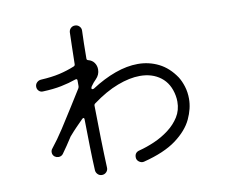

<svg xmlns="http://www.w3.org/2000/svg" viewBox="-84 -882 1168 996"><g transform="rotate(-10 500.0 -384.0)"><path d="M375 10Q362 10 353 1Q344 -8 343 -20Q340 -77 338.5 -147Q337 -217 336 -290Q336 -296 333 -297.5Q330 -299 325 -295Q307 -277 288.5 -258Q270 -239 252 -218Q248 -214 246 -210Q233 -190 220 -170.5Q207 -151 193 -132Q184 -121 169 -121Q159 -121 150 -127Q138 -136 138 -151Q138 -162 145 -170Q177 -210 210.5 -261.5Q244 -313 276 -364.5Q308 -416 332 -454Q335 -460 335 -465V-495Q335 -505 325 -502Q288 -489 246 -480.5Q204 -472 149 -470Q136 -469 127 -478Q118 -487 118 -500Q118 -513 127 -522Q136 -531 149 -532Q206 -535 247.5 -544.5Q289 -554 328 -570Q335 -573 335 -581Q336 -631 337 -674Q338 -717 339 -748Q340 -761 349 -769.5Q358 -778 371 -778Q385 -778 394.5 -768Q404 -758 403 -744Q402 -716 401 -679Q400 -642 400 -598Q400 -591 408 -589Q428 -584 439 -568.5Q450 -553 450 -533Q450 -505 429 -484Q422 -477 415.5 -469.5Q409 -462 403 -453Q399 -448 399 -442Q399 -437 404 -437Q409 -437 412 -439Q475 -480 537.5 -502.5Q600 -525 657 -525Q716 -525 767 -499.5Q818 -474 855 -419Q869 -397 878.5 -366.5Q888 -336 888 -301Q888 -250 862.5 -195.5Q837 -141 774.5 -94.5Q712 -48 601 -20Q588 -17 575.5 -26Q563 -35 563 -50Q563 -76 589 -82Q628 -92 669.5 -110Q711 -128 746.5 -155Q782 -182 804 -217Q826 -252 826 -297Q826 -313 823 -329Q811 -394 766.5 -428Q722 -462 657 -462Q603 -462 538.5 -437.5Q474 -413 405 -362Q399 -358 399 -351Q400 -263 402 -177.5Q404 -92 407 -24Q408 -10 398.5 0Q389 10 375 10Z"/></g></svg>

Font: Kiwi Maru Light
Style: Regular
Weight: 300
Designer: Hiroki-Chan
Version: Version 1.100